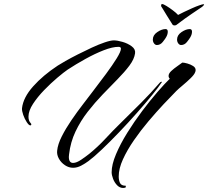

<svg xmlns="http://www.w3.org/2000/svg" viewBox="-20 -817 1031 951"><path d="M783 -797Q789 -797 804.5 -787.5Q820 -778 836.5 -765.5Q853 -753 862 -743Q873 -749 892 -758Q911 -767 931 -776Q951 -785 967 -790.5Q983 -796 987 -796H988Q991 -796 991 -794Q991 -793 987.5 -789Q984 -785 981 -783Q962 -770 930.5 -749Q899 -728 853 -693Q849 -691 844 -691Q837 -691 834 -696Q834 -697 825 -710.5Q816 -724 805.5 -741.5Q795 -759 787 -772Q779 -785 780 -783Q778 -785 778 -789Q778 -797 783 -797ZM877 -594Q869 -594 863 -602Q857 -610 857 -621Q857 -643 879 -658Q901 -673 920 -673Q931 -673 931 -660Q931 -647 923 -633Q918 -624 906 -609Q894 -594 877 -594ZM757 -594Q749 -594 743 -602Q737 -610 737 -621Q737 -643 759 -658Q781 -673 800 -673Q811 -673 811 -660Q811 -647 803 -633Q798 -624 786 -609Q774 -594 757 -594ZM342 14Q321 14 302 1.5Q283 -11 272 -30.5Q261 -50 263 -70Q266 -102 286 -141.5Q306 -181 334 -222Q362 -263 391 -300.5Q420 -338 441 -366Q474 -409 505.5 -451.5Q537 -494 558 -528Q579 -562 579 -576Q579 -585 567 -585Q537 -585 493.5 -568Q450 -551 403 -525Q356 -499 315 -472Q296 -459 264 -432Q232 -405 199 -371Q166 -337 143.5 -302.5Q121 -268 121 -239Q121 -219 132 -207Q135 -204 135 -201Q135 -196 130 -196Q123 -196 112.5 -212Q102 -228 95 -248Q88 -268 89 -281Q95 -334 144 -389Q193 -444 266 -492Q278 -500 304.5 -515Q331 -530 365.5 -547.5Q400 -565 434.5 -581Q469 -597 498.5 -607Q528 -617 544 -617Q561 -617 587 -609.5Q613 -602 632.5 -587.5Q652 -573 649 -553Q645 -524 621 -492Q597 -460 562 -424.5Q527 -389 488.5 -349Q450 -309 414.5 -263.5Q379 -218 354 -165.5Q329 -113 322 -52Q322 -49 321.5 -46Q321 -43 321 -40Q321 -10 342 -10Q359 -10 383 -26.5Q407 -43 422 -55Q465 -90 502.5 -130.5Q540 -171 580 -210Q629 -258 678 -307Q727 -356 772 -408Q774 -411 779 -412Q784 -413 781 -409Q766 -386 733 -345.5Q700 -305 657.5 -257Q615 -209 570 -162Q525 -115 485 -77Q445 -39 418 -19Q402 -7 382 3.5Q362 14 342 14ZM590 114Q573 114 560 100.5Q547 87 540 68.5Q533 50 533 36Q533 -2 554.5 -53Q576 -104 610.5 -159.5Q645 -215 684.5 -267.5Q724 -320 760.5 -362Q797 -404 821 -427Q815 -433 815 -441Q815 -453 828.5 -465.5Q842 -478 858 -489Q874 -500 883 -507Q892 -507 908 -502.5Q924 -498 936.5 -490Q949 -482 949 -470Q949 -464 946 -458Q942 -447 923.5 -429Q905 -411 884.5 -394Q864 -377 853 -366Q827 -340 790.5 -301Q754 -262 715.5 -216.5Q677 -171 643.5 -122.5Q610 -74 589 -28Q568 18 568 57Q568 76 574.5 89.5Q581 103 603 103V111Q597 114 590 114Z"/></svg>

Font: The Nautigal
Style: Bold
Weight: 700
Designer: Robert E. Leuschke
Foundry: Robert E. Leuschke
Version: Version 1.100; ttfautohint (v1.8.3)